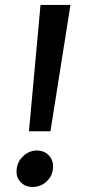

<svg xmlns="http://www.w3.org/2000/svg" viewBox="-20 -747 391 782"><path d="M98 -212.5 145 -727H267L185.5 -212.5ZM113 14.5Q81.5 14.5 62.8 -6.5Q44 -27.5 48 -58.5Q51.5 -90 75.5 -112Q99.5 -134 130.5 -134Q162 -134 180.8 -112Q199.5 -90 195.5 -58.5Q192 -27.5 168.2 -6.5Q144.5 14.5 113 14.5Z"/></svg>

Font: Expletus Sans SemiBold
Style: Italic
Weight: 600
Italic angle: -7°
Version: Version 7.500